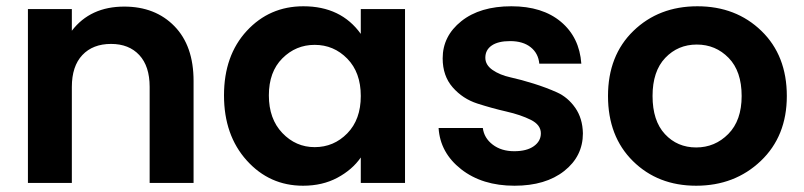

<svg xmlns="http://www.w3.org/2000/svg" viewBox="-20 -583 2562 612"><path d="M457 0V-306Q457 -372 424 -407.5Q391 -443 334 -443Q276 -443 242.5 -407.5Q209 -372 209 -306V0H69V-554H209V-485Q268 -562 376 -562Q475 -562 536 -499.5Q597 -437 597 -325V0Z M947 -563Q1067 -563 1130 -475V-554H1271V0H1130V-81Q1103 -42 1055.5 -16.5Q1008 9 946 9Q839 9 766.5 -71.5Q694 -152 694 -279Q694 -406 766.5 -484.5Q839 -563 947 -563ZM983 -440Q923 -440 880 -397Q837 -354 837 -279Q837 -204 880 -159Q923 -114 983 -114Q1044 -114 1087 -158Q1130 -202 1130 -277Q1130 -352 1087 -396Q1044 -440 983 -440Z M1838 -158Q1838 -85 1778.5 -38Q1719 9 1620 9Q1517 9 1450 -43.5Q1383 -96 1378 -175H1519Q1523 -143 1550.5 -122Q1578 -101 1619 -101Q1659 -101 1681.5 -117Q1704 -133 1704 -158Q1704 -185 1672 -201Q1640 -217 1594 -227.5Q1548 -238 1501.5 -253Q1455 -268 1423 -304.5Q1391 -341 1391 -397Q1391 -468 1450.5 -515.5Q1510 -563 1610 -563Q1709 -563 1768 -513.5Q1827 -464 1833 -380H1699Q1696 -413 1671.5 -432.5Q1647 -452 1606 -452Q1568 -452 1547.5 -438Q1527 -424 1527 -399Q1527 -376 1550 -360Q1573 -344 1607 -336.5Q1641 -329 1681 -316.5Q1721 -304 1755.5 -288.5Q1790 -273 1813.5 -239.5Q1837 -206 1838 -158Z M2488 -277Q2488 -149 2405 -70Q2322 9 2199 9Q2077 9 1997.5 -69.5Q1918 -148 1918 -277Q1918 -406 1999 -484.5Q2080 -563 2203 -563Q2326 -563 2407 -484.5Q2488 -406 2488 -277ZM2344 -277Q2344 -356 2302.5 -398.5Q2261 -441 2201 -441Q2141 -441 2100.5 -398.5Q2060 -356 2060 -277Q2060 -198 2099.5 -155.5Q2139 -113 2199 -113Q2259 -113 2301.5 -156Q2344 -199 2344 -277Z"/></svg>

Font: SVN-Poppins SemiBold
Style: Regular
Weight: 600
Designer: Ninad Kale (Devanagari), Jonny Pinhorn (Latin)
Foundry: Indian Type Foundry
Version: Version 3.002 2017